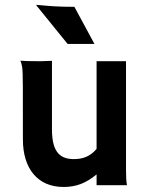

<svg xmlns="http://www.w3.org/2000/svg" viewBox="-20 -762 623 790"><path d="M74.2 -188C74.2 -69.3 134.3 7.3 241.2 7.3C291.5 7.3 332 -6.8 377.4 -44.4V0H502.4C499.5 -16.1 498.5 -33.7 498.5 -62.5V-510.3H377.4V-149.4C350.6 -117.2 318.8 -107.4 284.7 -107.4C232.9 -107.4 193.8 -129.4 193.8 -229V-511.7C159.2 -509.8 136.7 -510.3 130.9 -510.3C104 -510.3 78.6 -510.7 64 -512.2C66.4 -506.8 69.3 -497.6 71.3 -485.4C74.7 -461.4 74.2 -398.4 74.2 -188ZM258.3 -581.1H368.7L286.1 -733.9C213.4 -733.9 181.6 -737.3 129.9 -742.2L130.4 -738.8Z"/></svg>

Font: HammersmithOne
Style: Regular
Weight: 400
Designer: Nicole Fally
Foundry: Nicole Fally
Version: Version 1.003